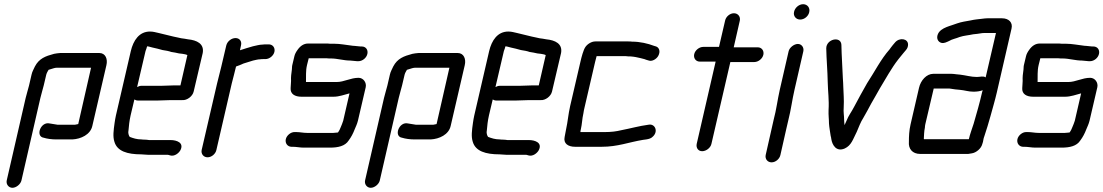

<svg xmlns="http://www.w3.org/2000/svg" viewBox="-20 -692 5247 913"><path d="M82 166 172 -226C175 -240 185 -273 188 -286L200 -337C202 -345 207 -353 211 -360L224 -364C231 -366 241 -370 251 -370H413L352 -102C348 -101 342 -100 337 -99H253C241 -101 227 -103 216 -105C173 -115 147 -43 188 -37C204 -32 226 -29 247 -29H324C365 -31 410 -52 419 -93L486 -382C493 -411 482 -440 452 -440H267C256 -439 246 -438 237 -436C196 -425 166 -414 146 -376C141 -364 133 -352 130 -337L118 -285C115 -272 105 -240 102 -226L12 166C8 184 21 201 39 201C57 201 78 184 82 166Z M747 -284H653C646 -284 639 -282 632 -278L672 -449C673 -452 675 -457 677 -463C678 -466 678 -469 680 -472C683 -471 685 -471 686 -471L705 -466C720 -463 739 -458 753 -454C767 -452 784 -449 794 -445C808 -443 818 -441 831 -438L848 -436C855 -435 866 -433 871 -430L838 -286H809C796 -286 762 -284 747 -284ZM793 -216H847C869 -214 896 -234 901 -257L944 -440C952 -484 916 -501 874 -505L857 -508L842 -510C829 -512 819 -516 805 -518C782 -524 757 -530 735 -535C720 -538 710 -542 693 -542C642 -542 614 -500 602 -449L531 -142C528 -130 527 -119 525 -108C520 -72 516 -43 524 -18C537 27 585 42 652 42C662 42 672 44 683 44H775C782 44 784 46 789 47C809 53 830 37 838 22C856 -13 821 -26 791 -26H689C682 -27 675 -28 668 -28C663 -28 659 -28 653 -29C630 -29 613 -35 597 -41C592 -47 588 -61 591 -72C593 -95 595 -116 601 -143L619 -219C624 -216 629 -214 636 -214H730C745 -214 780 -216 793 -216Z M1056 -476 1032 -374C1026 -350 1018 -319 1012 -294L939 21C935 40 948 56 967 56C986 56 1005 40 1009 21L1082 -295C1088 -320 1097 -351 1102 -374L1103 -376C1116 -380 1124 -384 1138 -390L1183 -404C1193 -406 1206 -410 1217 -410C1222 -411 1227 -411 1232 -411H1242C1261 -411 1281 -427 1285 -446C1289 -465 1277 -481 1258 -481H1248C1241 -481 1235 -481 1229 -480C1214 -480 1198 -475 1183 -472C1163 -467 1141 -459 1121 -453L1126 -476C1131 -496 1119 -511 1100 -511C1081 -511 1061 -496 1056 -476Z M1700 -471H1694C1685 -471 1672 -474 1664 -474C1661 -474 1658 -474 1653 -475C1626 -478 1598 -484 1570 -484H1550C1543 -485 1536 -485 1530 -485H1445C1426 -485 1409 -475 1395 -455C1387 -444 1382 -434 1380 -425L1370 -383C1368 -376 1369 -369 1368 -362C1365 -341 1363 -326 1364 -307C1364 -295 1362 -284 1362 -273C1360 -245 1382 -232 1414 -232H1565C1594 -232 1617 -242 1642 -248L1612 -118C1609 -107 1604 -97 1601 -89L1595 -75C1593 -70 1590 -67 1587 -62C1580 -62 1573 -60 1565 -60H1440C1422 -60 1406 -64 1389 -64H1382C1363 -65 1343 -48 1339 -30C1335 -11 1347 5 1365 6H1372C1390 6 1406 10 1424 10H1549C1587 10 1621 3 1638 -24C1650 -40 1659 -57 1667 -78C1672 -90 1678 -102 1682 -118L1719 -277C1724 -299 1708 -322 1685 -322C1647 -322 1616 -302 1581 -302H1435C1436 -328 1433 -354 1440 -383L1448 -415H1532C1539 -414 1546 -414 1553 -414C1585 -414 1614 -404 1646 -404C1655 -404 1669 -401 1678 -401H1684C1704 -401 1723 -417 1727 -436C1731 -455 1720 -471 1700 -471Z M1786 166 1876 -226C1879 -240 1889 -273 1892 -286L1904 -337C1906 -345 1911 -353 1915 -360L1928 -364C1935 -366 1945 -370 1955 -370H2117L2056 -102C2052 -101 2046 -100 2041 -99H1957C1945 -101 1931 -103 1920 -105C1877 -115 1851 -43 1892 -37C1908 -32 1930 -29 1951 -29H2028C2069 -31 2114 -52 2123 -93L2190 -382C2197 -411 2186 -440 2156 -440H1971C1960 -439 1950 -438 1941 -436C1900 -425 1870 -414 1850 -376C1845 -364 1837 -352 1834 -337L1822 -285C1819 -272 1809 -240 1806 -226L1716 166C1712 184 1725 201 1743 201C1761 201 1782 184 1786 166Z M2451 -284H2357C2350 -284 2343 -282 2336 -278L2376 -449C2377 -452 2379 -457 2381 -463C2382 -466 2382 -469 2384 -472C2387 -471 2389 -471 2390 -471L2409 -466C2424 -463 2443 -458 2457 -454C2471 -452 2488 -449 2498 -445C2512 -443 2522 -441 2535 -438L2552 -436C2559 -435 2570 -433 2575 -430L2542 -286H2513C2500 -286 2466 -284 2451 -284ZM2497 -216H2551C2573 -214 2600 -234 2605 -257L2648 -440C2656 -484 2620 -501 2578 -505L2561 -508L2546 -510C2533 -512 2523 -516 2509 -518C2486 -524 2461 -530 2439 -535C2424 -538 2414 -542 2397 -542C2346 -542 2318 -500 2306 -449L2235 -142C2232 -130 2231 -119 2229 -108C2224 -72 2220 -43 2228 -18C2241 27 2289 42 2356 42C2366 42 2376 44 2387 44H2479C2486 44 2488 46 2493 47C2513 53 2534 37 2542 22C2560 -13 2525 -26 2495 -26H2393C2386 -27 2379 -28 2372 -28C2367 -28 2363 -28 2357 -29C2334 -29 2317 -35 2301 -41C2296 -47 2292 -61 2295 -72C2297 -95 2299 -116 2305 -143L2323 -219C2328 -216 2333 -214 2340 -214H2434C2449 -214 2484 -216 2497 -216Z M2665 -41C2658 -9 2682 6 2715 6H2841C2918 6 2970 -16 3038 -27L3053 -29C3066 -31 3077 -34 3086 -44C3111 -69 3094 -105 3064 -99C3019 -93 2977 -81 2935 -73C2911 -67 2886 -64 2857 -64H2740C2740 -69 2741 -73 2742 -77C2748 -102 2748 -127 2754 -152C2755 -162 2758 -174 2761 -187L2810 -398C2812 -406 2814 -415 2817 -425H2950C2956 -425 2961 -425 2965 -424C2984 -424 2998 -422 3015 -418C3027 -416 3026 -415 3036 -413C3042 -412 3047 -410 3052 -408L3062 -405C3081 -397 3102 -412 3110 -426C3122 -448 3114 -466 3100 -471L3090 -474C3061 -485 3024 -494 2985 -494C2980 -495 2974 -495 2967 -495H2811C2792 -495 2773 -482 2764 -469C2754 -455 2745 -420 2740 -398L2691 -187C2682 -147 2680 -114 2672 -78C2669 -66 2668 -53 2665 -41Z M3428 -594 3399 -469H3324C3305 -469 3285 -453 3281 -434C3277 -415 3289 -399 3308 -399H3383L3293 -8C3289 11 3300 27 3319 27C3338 27 3359 11 3363 -8L3453 -397H3567C3586 -397 3606 -413 3610 -432C3614 -451 3602 -467 3583 -467H3469L3498 -594C3502 -613 3489 -629 3470 -629C3451 -629 3432 -613 3428 -594Z M3730 -448 3688 -265C3677 -217 3672 -171 3659 -123L3621 45C3617 64 3630 80 3649 80C3668 80 3687 64 3691 45L3719 -79L3729 -122C3741 -168 3747 -218 3758 -265L3800 -448C3804 -466 3792 -483 3774 -483C3756 -483 3734 -466 3730 -448ZM3756 -636C3751 -616 3765 -599 3785 -599C3805 -599 3824 -615 3828 -634C3833 -654 3820 -672 3799 -672C3779 -672 3760 -655 3756 -636Z M3909 -462C3910 -409 3915 -357 3916 -302C3917 -255 3923 -217 3920 -169C3919 -144 3922 -126 3922 -105C3923 -87 3928 -61 3930 -46C3932 -41 3932 -36 3933 -31C3937 -4 3956 32 3997 14C4029 -1 4036 -30 4054 -65C4063 -86 4073 -113 4085 -131C4099 -154 4109 -175 4123 -200C4137 -223 4151 -250 4164 -272C4192 -318 4219 -368 4251 -409C4262 -422 4265 -427 4277 -441L4288 -454C4295 -462 4298 -471 4298 -480C4298 -509 4257 -515 4236 -490L4225 -477C4218 -469 4214 -462 4210 -457C4169 -411 4138 -349 4103 -296C4084 -262 4060 -220 4042 -185C4030 -161 4015 -143 4005 -117L3996 -97C3995 -106 3994 -115 3994 -122C3994 -143 3990 -158 3992 -182C3994 -219 3991 -247 3990 -280C3990 -296 3989 -297 3988 -319C3986 -374 3982 -425 3981 -479C3979 -522 3909 -507 3909 -462Z M4378 -85C4378 -90 4379 -96 4380 -101L4420 -271H4489C4494 -271 4497 -271 4502 -270L4522 -267C4529 -266 4535 -266 4543 -265C4567 -263 4585 -256 4609 -256C4625 -256 4640 -258 4653 -263L4650 -253C4639 -204 4623 -149 4610 -104C4602 -79 4593 -56 4587 -30H4374C4373 -31 4373 -31 4373 -32C4374 -47 4374 -67 4378 -85ZM4625 -326C4598 -326 4572 -334 4546 -337L4526 -339C4518 -340 4511 -341 4504 -341H4418C4386 -341 4358 -310 4350 -274L4310 -101C4303 -71 4302 -43 4302 -18C4299 15 4318 40 4356 40H4584C4589 39 4595 38 4602 37C4622 34 4646 14 4651 -7C4654 -14 4655 -21 4656 -27C4657 -32 4658 -38 4661 -45C4672 -79 4680 -103 4690 -140C4699 -173 4712 -217 4720 -252L4790 -556C4797 -585 4777 -605 4745 -605H4675C4668 -605 4659 -604 4652 -603C4635 -601 4612 -599 4596 -595C4574 -591 4552 -588 4532 -581C4503 -569 4454 -562 4440 -530C4431 -509 4441 -492 4457 -488C4469 -485 4482 -492 4493 -497C4507 -506 4527 -509 4543 -516C4564 -523 4586 -524 4608 -529L4627 -531C4638 -532 4648 -535 4659 -535H4716L4667 -324C4655 -332 4642 -326 4625 -326Z M5179 -471H5173C5164 -471 5151 -474 5143 -474C5140 -474 5137 -474 5132 -475C5105 -478 5077 -484 5049 -484H5029C5022 -485 5015 -485 5009 -485H4924C4905 -485 4888 -475 4874 -455C4866 -444 4861 -434 4859 -425L4849 -383C4847 -376 4848 -369 4847 -362C4844 -341 4842 -326 4843 -307C4843 -295 4841 -284 4841 -273C4839 -245 4861 -232 4893 -232H5044C5073 -232 5096 -242 5121 -248L5091 -118C5088 -107 5083 -97 5080 -89L5074 -75C5072 -70 5069 -67 5066 -62C5059 -62 5052 -60 5044 -60H4919C4901 -60 4885 -64 4868 -64H4861C4842 -65 4822 -48 4818 -30C4814 -11 4826 5 4844 6H4851C4869 6 4885 10 4903 10H5028C5066 10 5100 3 5117 -24C5129 -40 5138 -57 5146 -78C5151 -90 5157 -102 5161 -118L5198 -277C5203 -299 5187 -322 5164 -322C5126 -322 5095 -302 5060 -302H4914C4915 -328 4912 -354 4919 -383L4927 -415H5011C5018 -414 5025 -414 5032 -414C5064 -414 5093 -404 5125 -404C5134 -404 5148 -401 5157 -401H5163C5183 -401 5202 -417 5206 -436C5210 -455 5199 -471 5179 -471Z"/></svg>

Font: Electronic
Style: BdIt
Weight: 700
Version: Version 1.011